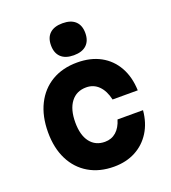

<svg xmlns="http://www.w3.org/2000/svg" viewBox="-160 -1008 1020 1146"><g transform="rotate(-20 350.0 -435.0)"><path d="M368 20Q276 20 208 -20Q140 -60 103 -133.5Q66 -207 66 -307Q66 -409 103.5 -484Q141 -559 209.5 -599.5Q278 -640 371 -640Q456 -640 518.5 -606Q581 -572 616.5 -509Q652 -446 655 -360H495Q482 -418 450 -450Q418 -482 371 -482Q309 -482 274 -436Q239 -390 239 -307Q239 -226 273 -182Q307 -138 367 -138Q409 -138 438.5 -164Q468 -190 482 -238H644Q637 -159 600.5 -101Q564 -43 504.5 -11.5Q445 20 368 20ZM369 -687Q316 -687 288 -713.5Q260 -740 260 -789Q260 -838 288 -864Q316 -890 369 -890Q422 -890 450 -864Q478 -838 478 -789Q478 -740 450 -713.5Q422 -687 369 -687Z"/></g></svg>

Font: Martian Mono ExtraBold
Style: Regular
Weight: 800
Monospace: yes
Designer: Roman Shamin
Foundry: Evil Martians
Version: Version 1.000; ttfautohint (v1.8.4.7-5d5b)